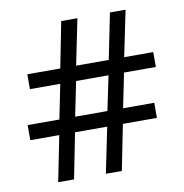

<svg xmlns="http://www.w3.org/2000/svg" viewBox="-78 -764 802 838"><g transform="rotate(-10 323.0 -345.0)"><path d="M479 -421.4 447.8 -268.6H585.9V-201.7H435.1L395 0H324.2L365.7 -201.7H223.1L183.1 0H112.8L153.3 -201.7H24.9V-268.6H165.5L196.3 -421.4H62V-487.3H208L248 -690.4H319.8L278.3 -487.3H422.9L463.9 -690.4H533.2L491.2 -487.3H620.1V-421.4ZM235.4 -268.6H378.4L410.2 -421.4H266.6Z"/></g></svg>

Font: Noto Sans Kannada
Style: Regular
Weight: 400
Designer: Monotype Design team
Foundry: Monotype Imaging Inc.
Version: Version 1.00